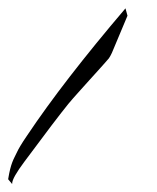

<svg xmlns="http://www.w3.org/2000/svg" viewBox="-100 -160 384 469"><path d="M211.4 -121.6Q194.3 -81.1 173.3 -30.8Q169.4 -22.5 166 -17.6Q163.6 -14.6 156.2 -6.3Q148.9 2 139.2 12.7Q129.4 23.4 118.2 35.9Q106.9 48.3 96.7 59.8Q86.4 71.3 78.4 80.3Q70.3 89.4 66.9 93.8Q52.7 111.3 26.1 146.2Q-0.5 181.2 -40 234.4Q-70.3 274.9 -70.3 288.1V289.6L-80.1 277.8Q-77.6 262.7 -75.2 253.2Q-72.8 243.7 -70.1 236.6Q-67.4 229.5 -64.5 223.9Q-61.5 218.3 -58.1 210.9Q-56.2 206.5 -50.3 196.5Q-44.4 186.5 -33.7 170.9Q54.7 38.6 206.5 -139.6Z"/></svg>

Font: SakalBharati
Style: Regular
Weight: 400
Designer: CDAC GIST
Foundry: CDAC
Version: 13.02